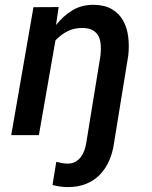

<svg xmlns="http://www.w3.org/2000/svg" viewBox="-20 -558 627 793"><path d="M222.2 -528.8 211.4 -454.6Q241.2 -492.7 280 -515.9Q318.8 -539.1 369.1 -538.1Q414.1 -537.1 443.4 -519.3Q472.7 -501.5 488.8 -472.4Q504.9 -443.4 509.5 -406Q514.2 -368.7 509.8 -329.1L451.2 31.2Q445.8 71.3 431.2 105Q416.5 138.7 392.6 163.3Q368.7 188 335.4 201.4Q302.2 214.8 259.8 214.8Q243.7 214.8 228 212.4Q212.4 210 196.8 206.1L212.4 110.4Q223.6 113.3 235.6 115.5Q247.6 117.7 259.8 117.7Q278.3 117.7 291.5 110.1Q304.7 102.5 314 90.3Q323.2 78.1 328.6 62.7Q334 47.4 336.4 31.2L395 -328.6Q397.5 -351.1 396.2 -371.3Q395 -391.6 387.5 -407.2Q379.9 -422.9 364.3 -432.4Q348.6 -441.9 322.8 -442.4Q288.6 -443.4 260.5 -429.7Q232.4 -416 209 -391.1L140.6 0H26.4L118.2 -528.3Z"/></svg>

Font: Roboto Mono Medium
Style: Italic
Weight: 500
Designer: Google
Version: Version 2.000985; 2015; ttfautohint (v1.3)